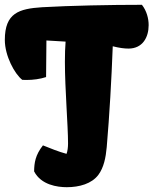

<svg xmlns="http://www.w3.org/2000/svg" viewBox="-34 -777 644 807"><path d="M109.4 -56.6C138.7 0.5 207.5 9.8 246.6 9.8C299.8 9.8 351.6 -4.9 379.4 -42C402.3 -72.8 410.6 -114.3 414.6 -158.7C426.3 -295.4 434.6 -441.4 439.9 -582.5C466.8 -575.7 488.3 -572.8 505.9 -572.8C565.4 -572.8 590.8 -620.1 590.8 -671.4C590.8 -699.2 582.5 -731.4 562.5 -756.8C429.7 -756.8 260.7 -753.4 142.6 -746.6C45.9 -740.2 -13.7 -722.7 -13.7 -608.9C-13.7 -542 27.8 -465.8 59.6 -441.4C65.4 -440.9 71.3 -440.9 77.1 -440.9C105.5 -440.9 134.8 -444.8 159.7 -453.1L161.1 -606.9L241.7 -602.1C239.7 -578.1 238.8 -549.3 238.8 -517.1C238.8 -402.3 252 -250 252 -174.3C252 -158.2 250 -141.6 245.6 -130.4C211.4 -139.6 178.2 -153.3 146.5 -166C114.3 -125 109.9 -92.8 109.4 -56.6Z"/></svg>

Font: Kavoon
Style: Regular
Weight: 400
Designer: Viktoriya Grabowska
Foundry: Viktoriya Grabowska
Version: Version 1.002